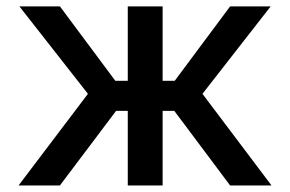

<svg xmlns="http://www.w3.org/2000/svg" viewBox="-20 -565 884 585"><path d="M36.6 0 247.9 -279.1 39.1 -545.5H162.6L331.3 -318.9H369.3V-545.5H475.5V-318.9H512.4L681.1 -545.5H804.7L596.9 -279.1L807.2 0H681.1L511 -227.3H475.5V0H369.3V-227.3H333.8L162.6 0Z"/></svg>

Font: Inter UI Medium
Style: Regular
Weight: 500
Designer: Rasmus Andersson
Foundry: rsms
Version: 3.2;8d6f07862